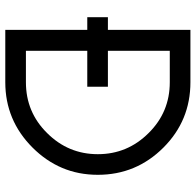

<svg xmlns="http://www.w3.org/2000/svg" viewBox="-27 -713 740 726"><g transform="rotate(90 343.0 -350.0)"><path d="M291 -622Q404 -622 483 -542Q563 -462 563 -350Q563 -238 483 -158Q404 -78 291 -78H172V-622ZM291 -700H93V0H291Q435 0 538 -103Q589 -154 615 -215.5Q641 -277 641 -350Q641 -495 538 -598Q436 -700 291 -700ZM45 -310H308V-388H45Z"/></g></svg>

Font: Unageo
Style: Regular
Weight: 400
Designer: Richard Sepsi
Foundry: Richard Sepsi
Version: Version 2.000